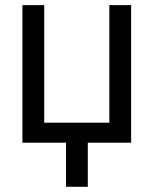

<svg xmlns="http://www.w3.org/2000/svg" viewBox="-20 -550 593 740"><path d="M318.4 -35.2V169.9H234.4V-35.2ZM485.4 0H66.4V-530.3H150.4V-77.1H401.4V-530.3H485.4Z"/></svg>

Font: Pretendard GOV Variable
Style: Regular
Weight: 400
Designer: Base glyphs from Inter by Rasmus Andersson; Hangul glyphs from Noto Sans CJK(Source Han Sans) by Jang Soo-young and Kang
Foundry: Kil Hyung-jin
Version: Version 1.307;Glyphs 3.2 (3192)